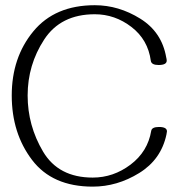

<svg xmlns="http://www.w3.org/2000/svg" viewBox="-20 -694 676 726"><path d="M611.3 -197.3Q611.3 -194.3 609.4 -185.5Q589.4 -90.8 506.1 -39.6Q422.9 11.7 330.6 11.7Q177.7 11.7 101.1 -89.4Q24.4 -190.4 24.4 -333Q24.4 -476.6 106 -575.4Q187.5 -674.3 338.4 -674.3Q428.7 -674.3 510.3 -623.5Q591.8 -572.8 608.4 -477.5Q610.4 -469.7 610.4 -464.8Q610.4 -448.2 579.6 -448.2Q552.7 -448.2 550.3 -463.9Q539.6 -543.9 477.1 -592Q414.6 -640.1 338.4 -640.1Q209.5 -640.1 147 -544.4Q84.5 -448.7 84.5 -333Q84.5 -219.2 142.8 -120.8Q201.2 -22.5 330.6 -22.5Q408.7 -22.5 473.6 -71.5Q538.6 -120.6 551.8 -199.2Q554.2 -213.9 581.1 -213.9Q611.3 -213.9 611.3 -197.3Z"/></svg>

Font: Gayathri Thin
Style: Regular
Weight: 100
Designer: Binoy Dominic <binoy.domenic@gmail.com>
Foundry: SMC
Version: Version 1.000